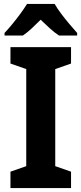

<svg xmlns="http://www.w3.org/2000/svg" viewBox="-20 -953 413 973"><path d="M340 0H33V-83L113 -111V-603L33 -631V-714H340V-631L260 -603V-111L340 -83ZM257 -933Q270 -910 290 -883.5Q310 -857 331.5 -831.5Q353 -806 371 -786V-773H279Q256 -788 233.5 -808.5Q211 -829 186 -853Q161 -828 139.5 -808Q118 -788 96 -773H3V-786Q21 -805 42.5 -831Q64 -857 84 -884.5Q104 -912 117 -933Z"/></svg>

Font: Noto Sans Khmer UI SemiCondensed
Style: Bold
Weight: 700
Width: 4
Designer: Danh Hong and the Monotype Design Team
Foundry: Monotype Imaging Inc.
Version: Version 2.002; ttfautohint (v1.8.4.7-5d5b)